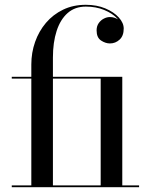

<svg xmlns="http://www.w3.org/2000/svg" viewBox="-20 -780 638 800"><path d="M110.5 0V-511.5Q110.5 -560.5 126.2 -605.2Q142 -650 171.5 -684.8Q201 -719.5 243 -739.8Q285 -760 337.5 -760Q383 -760 418.8 -745Q454.5 -730 475 -707.2Q495.5 -684.5 495.5 -661Q495.5 -630.5 478.2 -614.8Q461 -599 438 -599Q419.5 -599 401 -611.2Q382.5 -623.5 382.5 -653.5Q382.5 -671 391.2 -683.5Q400 -696 412.8 -702.5Q425.5 -709 438 -709Q458.5 -709 476.5 -696.2Q494.5 -683.5 494.5 -661H488Q488 -682.5 468 -703.5Q448 -724.5 414 -738.5Q380 -752.5 337.5 -752.5Q292.5 -752.5 262 -725.8Q231.5 -699 216 -651.2Q200.5 -603.5 200.5 -540V0ZM29 0V-7.5H559.5V0ZM399.5 0V-452.5H29V-460H489.5V0Z"/></svg>

Font: Bodoni Moda 28pt
Style: Regular
Weight: 400
Designer: Owen Earl
Foundry: indestructible type
Version: Version 2.005